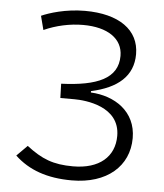

<svg xmlns="http://www.w3.org/2000/svg" viewBox="-52 -749 689 805"><g transform="rotate(5 293.0 -346.5)"><path d="M279.8 9.8C427.2 9.8 519 -70.3 519 -189C519 -301.3 428.2 -359.4 327.6 -364.3V-370.1C439 -394.5 502.4 -448.2 502.4 -540.5C502.4 -643.1 416.5 -703.1 273.4 -703.1C191.4 -703.1 121.6 -680.2 91.3 -666.5L106.4 -607.9C157.2 -630.9 215.3 -643.6 271 -643.6C374 -643.6 438 -600.6 438 -527.8C438 -432.6 351.6 -396 200.2 -390.1L202.1 -330.1H260.7C308.6 -330.1 453.6 -316.9 453.6 -192.4C453.6 -104.5 390.1 -49.3 279.8 -49.3C195.8 -49.3 147.5 -68.8 83.5 -118.2L39.1 -73.7C98.1 -18.1 175.3 9.8 279.8 9.8Z"/></g></svg>

Font: Cascadia Mono NF Light
Style: Regular
Weight: 300
Monospace: yes
Designer: Aaron Bell
Foundry: Saja Typeworks
Version: Version 2404.023